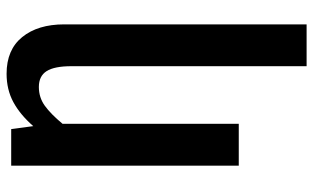

<svg xmlns="http://www.w3.org/2000/svg" viewBox="-204 -541 951 583"><g transform="rotate(-90 271.5 -249.5)"><path d="M489 -530V206H362V-508Q362 -560 347 -583.5Q332 -607 299 -607Q267 -607 242 -589Q217 -571 187 -535V0H60V-691H171L180 -624Q215 -664 253 -684.5Q291 -705 339 -705Q412 -705 450.5 -657.5Q489 -610 489 -530Z"/></g></svg>

Font: Fira Sans Extra Condensed Medium
Style: Regular
Weight: 500
Width: 1
Designer: Carrois Corporate & Edenspiekermann AG
Foundry: Carrois Corporate GbR & Edenspiekermann AG
Version: Version 4.203